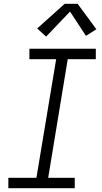

<svg xmlns="http://www.w3.org/2000/svg" viewBox="-20 -992 540 1012"><path d="M24 0V-55H172L276 -680H135V-735H485V-680H337L234 -55H374V0ZM223 -799 176 -842 321 -972H389L488 -838L433 -803L349 -931Z"/></svg>

Font: Iosevka SS04 Light Oblique
Style: Regular
Weight: 300
Italic angle: -9°
Monospace: yes
Designer: Belleve Invis
Foundry: Belleve Invis
Version: Version 19.0.0; ttfautohint (v1.8.4)